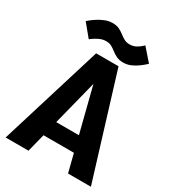

<svg xmlns="http://www.w3.org/2000/svg" viewBox="-205 -973 976 1084"><g transform="rotate(30 283.0 -431.0)"><path d="M412 0 382 -118H184L154 0H5L210 -667H356L561 0ZM209 -218H357L283 -510ZM68 -795Q68 -795 79.5 -805Q91 -815 111.5 -828.5Q132 -842 156.5 -852Q181 -862 206 -862Q232 -862 249.5 -853.5Q267 -845 281.5 -833.5Q296 -822 311.5 -813.5Q327 -805 347 -805Q371 -805 389 -815Q407 -825 417.5 -835Q428 -845 428 -845L498 -765Q498 -765 487 -755Q476 -745 457.5 -731.5Q439 -718 416 -708Q393 -698 367 -698Q342 -698 324 -706.5Q306 -715 291.5 -726.5Q277 -738 262 -746.5Q247 -755 226 -755Q203 -755 182 -745Q161 -735 147.5 -725Q134 -715 134 -715Z"/></g></svg>

Font: Epunda Sans
Style: Bold
Weight: 700
Designer: Simon Atzbach
Foundry: typofactur
Version: Version 2.204; ttfautohint (v1.8.4.7-5d5b)